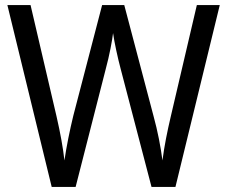

<svg xmlns="http://www.w3.org/2000/svg" viewBox="-20 -734 893 754"><path d="M843 -714H753L651 -278C637 -219 625 -159 618 -104C611 -158 599 -220 583 -278L468 -714H381L268 -280C254 -223 241 -158 233 -104C228 -151 217 -212 202 -277L100 -714H9L183 0H277L395 -462C410 -517 421 -577 424 -604C429 -568 442 -508 454 -463L575 0H669Z"/></svg>

Font: Noto Sans Lao SemiCondensed
Style: Regular
Weight: 400
Width: 4
Designer: Monotype Design Team
Foundry: Monotype Imaging Inc.
Version: Version 2.004